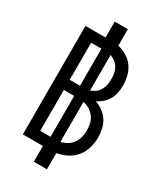

<svg xmlns="http://www.w3.org/2000/svg" viewBox="-231 -932 963 1127"><g transform="rotate(30 250.0 -368.0)"><path d="M198 107V0H62V-735H198V-843H287V-731Q319 -724 347 -707Q375 -690 393.5 -664Q412 -638 420 -606.5Q428 -575 428 -542Q428 -518 423.5 -493.5Q419 -469 407 -448Q395 -427 376.5 -410Q358 -393 336 -383Q363 -373 386.5 -356Q410 -339 425.5 -315Q441 -291 447.5 -262.5Q454 -234 454 -206Q454 -170 444 -134.5Q434 -99 411.5 -71Q389 -43 356 -26Q323 -9 287 -3V107ZM210 -415V-666H140V-415ZM275 -420Q293 -426 308.5 -438Q324 -450 333.5 -467Q343 -484 346.5 -503Q350 -522 350 -541Q350 -560 346.5 -579Q343 -598 333.5 -614.5Q324 -631 308.5 -643Q293 -655 275 -661ZM210 -69V-346H140V-69ZM275 -72Q298 -77 318 -89Q338 -101 351.5 -120Q365 -139 370.5 -161.5Q376 -184 376 -207Q376 -231 371 -253.5Q366 -276 352 -295Q338 -314 318 -326Q298 -338 275 -343Z"/></g></svg>

Font: Iosevka Medium
Style: Regular
Weight: 500
Monospace: yes
Designer: Belleve Invis
Foundry: Belleve Invis
Version: Version 32.5.0; ttfautohint (v1.8.4)